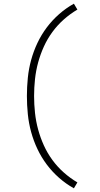

<svg xmlns="http://www.w3.org/2000/svg" viewBox="-20 -861 540 1042"><path d="M381 161Q338 137 300.5 104Q263 71 233.5 31.5Q204 -8 183 -52.5Q162 -97 149 -144.5Q136 -192 131 -241.5Q126 -291 126 -340Q126 -389 131 -438.5Q136 -488 149 -535.5Q162 -583 183 -627.5Q204 -672 233.5 -711.5Q263 -751 300.5 -784Q338 -817 381 -841L400 -809Q361 -786 326.5 -755.5Q292 -725 264.5 -687.5Q237 -650 218 -608Q199 -566 187 -522Q175 -478 170 -432Q165 -386 165 -340Q165 -294 170 -248Q175 -202 187 -158Q199 -114 218 -72Q237 -30 264.5 7.5Q292 45 326.5 75.5Q361 106 400 129Z"/></svg>

Font: Iosevka SS18 Extralight
Style: Regular
Weight: 200
Monospace: yes
Designer: Belleve Invis
Foundry: Belleve Invis
Version: Version 25.1.1; ttfautohint (v1.8.4)